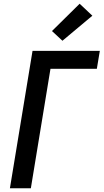

<svg xmlns="http://www.w3.org/2000/svg" viewBox="-20 -1007 554 1027"><path d="M33 0 154 -735H514L498 -639H250L145 0ZM314 -789 258 -841 406 -987 474 -923Z"/></svg>

Font: Iosevka Term Curly Oblique
Style: Bold
Weight: 700
Italic angle: -9°
Designer: Belleve Invis
Foundry: Belleve Invis
Version: Version 32.3.0